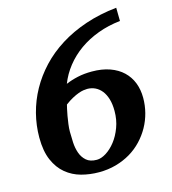

<svg xmlns="http://www.w3.org/2000/svg" viewBox="-109 -808 817 914"><g transform="rotate(-15 299.0 -351.5)"><path d="M413.1 -247.1Q413.1 -280.8 405.5 -305.9Q397.9 -331.1 384.5 -347.9Q371.1 -364.7 353 -373.3Q335 -381.8 314 -381.8Q306.2 -381.8 295.2 -380.1Q284.2 -378.4 270.3 -373.3Q256.3 -368.2 239.3 -359.1Q222.2 -350.1 202.1 -335Q200.7 -329.6 197.3 -315.2Q193.8 -300.8 190.7 -282.2Q187.5 -263.7 184.8 -243.4Q182.1 -223.1 182.1 -206.1Q182.1 -181.6 183.6 -153.3Q185.1 -125 193.6 -100.6Q202.1 -76.2 220.5 -60.1Q238.8 -43.9 272 -43.9Q293.5 -43.9 318.1 -59.3Q342.8 -74.7 364 -101.8Q385.3 -128.9 399.2 -166.3Q413.1 -203.6 413.1 -247.1ZM561 -272Q561 -234.9 551.8 -199Q542.5 -163.1 524.7 -131.1Q506.8 -99.1 481.2 -72Q455.6 -44.9 422.9 -25.4Q390.1 -5.9 350.8 5.1Q311.5 16.1 267.1 16.1Q222.2 16.1 180.4 4.9Q138.7 -6.3 106 -33.2Q73.2 -60.1 53.7 -105Q34.2 -149.9 34.2 -216.8Q34.2 -276.4 49.1 -334.5Q64 -392.6 93.3 -445.6Q122.6 -498.5 165.8 -544.7Q209 -590.8 266.1 -626.7Q323.2 -662.6 393.8 -686.5Q464.4 -710.4 547.9 -719.2L548.8 -653.8Q489.7 -647.5 438.5 -628.4Q387.2 -609.4 345.9 -580.1Q304.7 -550.8 274.4 -512.5Q244.1 -474.1 227.1 -430.2Q254.4 -441.9 286.6 -449Q318.8 -456.1 356.9 -456.1Q406.7 -456.1 445.1 -442.4Q483.4 -428.7 509 -404.3Q534.7 -379.9 547.9 -346.2Q561 -312.5 561 -272Z"/></g></svg>

Font: Charis SIL
Style: Bold Italic
Weight: 700
Italic angle: -11°
Foundry: SIL International
Version: Version 4.112